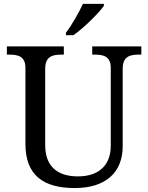

<svg xmlns="http://www.w3.org/2000/svg" viewBox="-20 -951 757 981"><path d="M361.8 9.8C441.4 9.8 502.9 -10.3 544.4 -47.4C585.4 -84 606.9 -137.7 606.9 -204.1V-600.1C606.9 -662.6 644.5 -671.9 689 -671.9H702.1V-713.9H451.2V-671.9H463.9C507.3 -671.9 545.9 -664.1 545.9 -604V-206.1C545.9 -115.2 493.7 -49.8 377.9 -49.8C280.3 -49.8 210.9 -94.7 210.9 -210V-600.1C210.9 -662.6 248.5 -671.9 293 -671.9H306.2V-713.9H15.1V-671.9H27.8C71.3 -671.9 109.9 -664.1 109.9 -604V-215.8C109.9 -53.7 203.6 9.8 361.8 9.8ZM316.9 -771H355C406.7 -806.6 484.4 -883.8 510.7 -920.9V-931.2H403.8C383.3 -887.7 347.2 -822.3 316.9 -784.2Z"/></svg>

Font: The Erased English
Style: Regular
Weight: 400
Designer: Monotype Design team + ligartures altered by 180 Amsterdam
Foundry: Monotype Imaging Inc.
Version: Version 1.030;Glyphs 3.1.2 (3151)